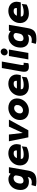

<svg xmlns="http://www.w3.org/2000/svg" viewBox="2171 -2993 1051 5433"><g transform="rotate(-90 2696.5 -276.5)"><path d="M519 -549.8H682.1L585.9 -3.9Q576.2 52.2 557.1 93Q538.1 133.8 512.2 159.9Q486.3 186 449.2 201.4Q412.1 216.8 371.1 222.9Q330.1 229 275.9 229Q204.6 229 143.1 210.9L175.8 88.9Q221.2 98.1 250 98.1Q313 98.1 353.3 71.5Q393.6 44.9 402.8 -11.2L404.8 -20Q362.3 16.1 270 16.1Q141.6 16.1 80.3 -69.1Q19 -154.3 43.9 -295.9Q64.9 -417 148.4 -490.5Q231.9 -564 346.2 -564Q431.2 -564 497.1 -500ZM301.8 -137.2Q343.3 -137.2 379.6 -162.4Q416 -187.5 426.8 -231Q434.1 -247.6 438 -276.9L439.9 -284.2Q440.9 -292.5 444.8 -315.7Q448.7 -338.9 450.2 -350.1Q450.7 -380.9 428.7 -399.9Q406.7 -418.9 376 -418.9Q359.4 -418.9 343.3 -415.5Q327.1 -412.1 307.6 -402.3Q288.1 -392.6 272.2 -376.7Q256.3 -360.8 242.9 -333.3Q229.5 -305.7 223.1 -270Q219.2 -240.2 218.8 -218.8Q218.3 -197.3 224.9 -182.6Q231.4 -168 238.8 -158.9Q246.1 -149.9 258.1 -145Q270 -140.1 279.8 -138.7Q289.6 -137.2 301.8 -137.2Z M1077.6 -565.9Q1141.6 -565.9 1194.8 -544.2Q1248 -522.5 1281.5 -483.2Q1314.9 -443.8 1328.6 -389.4Q1342.3 -335 1327.6 -270L1315.9 -213.9H916Q915 -168.9 943.6 -150.4Q972.2 -131.8 1046.9 -131.8Q1115.2 -131.8 1184.3 -152.3Q1253.4 -172.9 1272 -187L1255.9 -49.8Q1207 -19 1139.4 -2Q1071.8 15.1 995.6 15.1Q931.2 15.1 877.7 -7.1Q824.2 -29.3 789.1 -68.8Q753.9 -108.4 739.3 -165.5Q724.6 -222.7 735.8 -289.1Q750.5 -371.1 800.8 -434.8Q851.1 -498.5 923.3 -532.2Q995.6 -565.9 1077.6 -565.9ZM1071.8 -416Q976.6 -416 938 -324.2H1155.8Q1159.7 -373 1142.1 -394.5Q1124.5 -416 1071.8 -416Z M1830.6 -549.8H2027.8L1725.6 0H1526.9L1415.5 -549.8H1606.9L1650.9 -158.2Z M2363.3 -565.9Q2427.7 -565.9 2481.2 -543.9Q2534.7 -522 2570.1 -483.2Q2605.5 -444.3 2619.9 -387.2Q2634.3 -330.1 2622.6 -263.2Q2607.9 -181.6 2557.6 -117.7Q2507.3 -53.7 2435.1 -19.3Q2362.8 15.1 2281.2 15.1Q2216.8 15.1 2163.3 -7.1Q2109.9 -29.3 2074.7 -68.8Q2039.6 -108.4 2024.9 -165.5Q2010.3 -222.7 2021.5 -289.1Q2036.1 -371.1 2086.4 -434.8Q2136.7 -498.5 2209 -532.2Q2281.2 -565.9 2363.3 -565.9ZM2354.5 -401.9Q2301.3 -401.9 2259 -363.5Q2216.8 -325.2 2205.6 -264.2Q2196.3 -213.9 2220.5 -182.9Q2244.6 -151.9 2290.5 -151.9Q2343.8 -151.9 2386.5 -190.7Q2429.2 -229.5 2440.4 -290Q2449.2 -340.3 2424.8 -371.1Q2400.4 -401.9 2354.5 -401.9Z M3047.9 -565.9Q3111.8 -565.9 3165 -544.2Q3218.3 -522.5 3251.7 -483.2Q3285.2 -443.8 3298.8 -389.4Q3312.5 -335 3297.9 -270L3286.1 -213.9H2886.2Q2885.3 -168.9 2913.8 -150.4Q2942.4 -131.8 3017.1 -131.8Q3085.4 -131.8 3154.5 -152.3Q3223.6 -172.9 3242.2 -187L3226.1 -49.8Q3177.2 -19 3109.6 -2Q3042 15.1 2965.8 15.1Q2901.4 15.1 2847.9 -7.1Q2794.4 -29.3 2759.3 -68.8Q2724.1 -108.4 2709.5 -165.5Q2694.8 -222.7 2706.1 -289.1Q2720.7 -371.1 2771 -434.8Q2821.3 -498.5 2893.6 -532.2Q2965.8 -565.9 3047.9 -565.9ZM3042 -416Q2946.8 -416 2908.2 -324.2H3126Q3129.9 -373 3112.3 -394.5Q3094.7 -416 3042 -416Z M3575.2 -203.1Q3567.9 -158.2 3572.5 -144.5Q3577.1 -130.9 3601.1 -130.9Q3628.4 -130.9 3638.2 -134.8L3625 -1Q3593.3 15.1 3521 15.1Q3492.2 14.6 3469.2 9.5Q3446.3 4.4 3431.4 -6.1Q3416.5 -16.6 3405.8 -29.1Q3395 -41.5 3390.1 -59.3Q3385.3 -77.1 3383.1 -93.8Q3380.9 -110.4 3382.3 -132.8Q3383.8 -155.3 3386.2 -173.1Q3388.7 -190.9 3393.1 -214.8L3487.8 -750H3671.9Z M3949.7 -782.2Q3993.2 -782.2 4020 -749Q4046.9 -715.8 4039.6 -669.9Q4033.7 -635.7 4002.7 -610.4Q3971.7 -585 3935.5 -585Q3892.1 -585 3865.7 -617.9Q3839.4 -650.9 3846.7 -695.8Q3853.5 -731 3883.8 -756.6Q3914.1 -782.2 3949.7 -782.2ZM3915.5 0H3731.4L3827.6 -549.8H4011.7Z M4548.3 -549.8H4711.4L4615.2 -3.9Q4605.5 52.2 4586.4 93Q4567.4 133.8 4541.5 159.9Q4515.6 186 4478.5 201.4Q4441.4 216.8 4400.4 222.9Q4359.4 229 4305.2 229Q4233.9 229 4172.4 210.9L4205.1 88.9Q4250.5 98.1 4279.3 98.1Q4342.3 98.1 4382.6 71.5Q4422.9 44.9 4432.1 -11.2L4434.1 -20Q4391.6 16.1 4299.3 16.1Q4170.9 16.1 4109.6 -69.1Q4048.3 -154.3 4073.2 -295.9Q4094.2 -417 4177.7 -490.5Q4261.2 -564 4375.5 -564Q4460.4 -564 4526.4 -500ZM4331.1 -137.2Q4372.6 -137.2 4408.9 -162.4Q4445.3 -187.5 4456.1 -231Q4463.4 -247.6 4467.3 -276.9L4469.2 -284.2Q4470.2 -292.5 4474.1 -315.7Q4478 -338.9 4479.5 -350.1Q4480 -380.9 4458 -399.9Q4436 -418.9 4405.3 -418.9Q4388.7 -418.9 4372.6 -415.5Q4356.4 -412.1 4336.9 -402.3Q4317.4 -392.6 4301.5 -376.7Q4285.6 -360.8 4272.2 -333.3Q4258.8 -305.7 4252.4 -270Q4248.5 -240.2 4248 -218.8Q4247.6 -197.3 4254.2 -182.6Q4260.7 -168 4268.1 -158.9Q4275.4 -149.9 4287.4 -145Q4299.3 -140.1 4309.1 -138.7Q4318.8 -137.2 4331.1 -137.2Z M5106.9 -565.9Q5170.9 -565.9 5224.1 -544.2Q5277.3 -522.5 5310.8 -483.2Q5344.2 -443.8 5357.9 -389.4Q5371.6 -335 5356.9 -270L5345.2 -213.9H4945.3Q4944.3 -168.9 4972.9 -150.4Q5001.5 -131.8 5076.2 -131.8Q5144.5 -131.8 5213.6 -152.3Q5282.7 -172.9 5301.3 -187L5285.2 -49.8Q5236.3 -19 5168.7 -2Q5101.1 15.1 5024.9 15.1Q4960.4 15.1 4907 -7.1Q4853.5 -29.3 4818.4 -68.8Q4783.2 -108.4 4768.6 -165.5Q4753.9 -222.7 4765.1 -289.1Q4779.8 -371.1 4830.1 -434.8Q4880.4 -498.5 4952.6 -532.2Q5024.9 -565.9 5106.9 -565.9ZM5101.1 -416Q5005.9 -416 4967.3 -324.2H5185.1Q5189 -373 5171.4 -394.5Q5153.8 -416 5101.1 -416Z"/></g></svg>

Font: Stilu Bold
Style: Italic
Weight: 700
Italic angle: -10°
Designer: Genilson Lima Santos
Foundry: Genilson Lima Santos
Version: Version 1.200;PS 001.200;hotconv 1.0.88;makeotf.lib2.5.64775